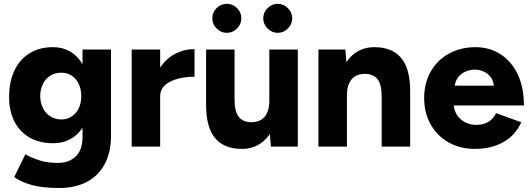

<svg xmlns="http://www.w3.org/2000/svg" viewBox="-20 -755 2736 989"><path d="M57.6 159.9 53.4 156.8 110.8 39.6 121.2 45.3Q153.7 62.2 190.3 73.1Q226.9 84.1 278.3 84.1Q336 84.1 370.6 50.3Q405.1 16.6 405.1 -50.3V-500H551.8V-56.1Q551.8 27.9 520.1 88.6Q488.5 149.2 428.6 181.3Q368.7 213.4 284.8 213.4Q203.2 213.4 148.3 199.2Q93.4 184.9 57.6 159.9ZM26.9 -255.1Q26.9 -334.2 54.5 -392Q82.1 -449.9 132.8 -480.9Q183.6 -512 252.9 -512Q311.6 -512 354.8 -480.6Q398.1 -449.2 421.2 -390.6Q444.4 -332 444.4 -252.2Q444.4 -180.1 421.2 -127.4Q398.1 -74.7 354.8 -46Q311.6 -17.3 252.9 -17.3Q183.6 -17.3 132.8 -46.4Q82.1 -75.4 54.5 -128.8Q26.9 -182.3 26.9 -255.1ZM398.6 -260.2Q398.6 -295.1 385.6 -322.6Q372.5 -350.2 349.1 -365.4Q325.7 -380.6 295 -380.6Q263.5 -380.6 239.3 -365.4Q215 -350.2 201.2 -322.6Q187.3 -295.1 187.3 -260.2Q187.3 -225.7 201.3 -198.2Q215.3 -170.7 239.9 -155.2Q264.5 -139.7 296 -139.7Q326.4 -139.7 349.8 -155.2Q373.2 -170.7 385.9 -197.9Q398.6 -225 398.6 -260.2Z M982 -502V-359.6Q907 -359.6 856 -334.1Q805 -308.5 805 -259.1L764.9 -260.3Q764.9 -337.3 795.9 -392Q826.8 -446.8 876.3 -474.4Q925.7 -502 982 -502ZM658.3 -500H805V0H658.3Z M1367.3 -92V-500H1514V0H1375.7ZM1270.5 -125.6Q1317.7 -124.2 1342.5 -152.8Q1367.3 -181.5 1367.3 -236.5H1413Q1413 -158.7 1389.6 -102.7Q1366.3 -46.8 1323.9 -17.4Q1281.6 12 1226.3 12Q1134.3 12 1087.8 -43.8Q1041.3 -99.6 1041.6 -215.9V-244H1188.2Q1188.2 -181 1209 -154Q1229.8 -127.1 1270.5 -125.6ZM1041.6 -500H1188.2V-244H1041.6ZM1335.9 -660.6Q1335.9 -690.6 1358.3 -712.9Q1380.7 -735.3 1410.6 -735.3Q1440.6 -735.3 1462.9 -712.9Q1485.3 -690.6 1485.3 -660.6Q1485.3 -630.7 1462.9 -608.3Q1440.6 -585.9 1410.6 -585.9Q1380.7 -585.9 1358.3 -608.3Q1335.9 -630.7 1335.9 -660.6ZM1073.7 -660.6Q1073.7 -691.3 1095.7 -713.3Q1117.7 -735.3 1148.4 -735.3Q1179.1 -735.3 1201.1 -713.3Q1223.1 -691.3 1223.1 -660.6Q1223.1 -630.2 1201.1 -608.1Q1179.1 -585.9 1148.4 -585.9Q1117.7 -585.9 1095.7 -608.1Q1073.7 -630.2 1073.7 -660.6Z M1620.3 -500H1758.7L1767 -408V0H1620.3ZM1946.1 -256H2092.8V0H1946.1ZM1863.8 -374.4Q1816.7 -375.8 1791.8 -347.2Q1767 -318.5 1767 -263.5H1721.3Q1721.3 -341.3 1744.7 -397.3Q1768.1 -453.2 1810.4 -482.6Q1852.7 -512 1908.1 -512Q2000.1 -512 2046.6 -456.2Q2093.1 -400.4 2092.8 -284.1V-256H1946.1Q1946.1 -319 1925.3 -346Q1904.5 -372.9 1863.8 -374.4Z M2164.9 -250Q2164.9 -326.3 2198.4 -385.8Q2231.9 -445.3 2292.3 -478.7Q2352.7 -512 2429.5 -512Q2499.9 -512 2556.3 -477Q2612.7 -441.9 2645.7 -374.3Q2678.7 -306.7 2678.7 -211.9H2301.3L2316.3 -228.2Q2316.3 -175.4 2350.1 -143.6Q2383.8 -111.8 2433.8 -111.8Q2470.9 -111.8 2496.8 -128Q2522.7 -144.2 2535 -172.1L2665.2 -125.1Q2634.6 -57.7 2572.5 -22.8Q2510.4 12 2425.6 12Q2350.1 12 2291 -21.3Q2231.8 -54.7 2198.4 -114.2Q2164.9 -173.7 2164.9 -250ZM2307.3 -313.6H2537.9L2524.8 -296.4Q2524.8 -346.9 2494.6 -371.6Q2464.4 -396.3 2425.2 -396.3Q2400.8 -396.3 2377 -386Q2353.1 -375.6 2337.3 -353.5Q2321.5 -331.3 2321.5 -296.4Z"/></svg>

Font: Oak Sans Light
Style: Regular
Weight: 400
Designer: Erik Kennedy, Walven
Foundry: Erik Kennedy, Walven
Version: Version 1.100;Glyphs 3.1.2 (3151)